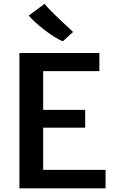

<svg xmlns="http://www.w3.org/2000/svg" viewBox="-20 -1034 636 1054"><path d="M86.5 0V-743H525.5V-643.5H217V-431H447.5V-333H217V-101.5H559.5V0ZM381 -858.5 325 -807.5Q308 -813.5 282.5 -829.2Q257 -845 229 -866Q201 -887 176.8 -908.8Q152.5 -930.5 138 -948.5L225.5 -1013.5Q227 -1008.5 242.5 -992Q258 -975.5 280 -954Q302 -932.5 324.5 -911.5Q347 -890.5 363 -875.8Q379 -861 381 -858.5Z"/></svg>

Font: Merriweather Sans Medium
Style: Regular
Weight: 500
Designer: Eben Sorkin
Foundry: Eben Sorkin
Version: Version 2.001